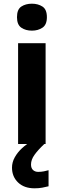

<svg xmlns="http://www.w3.org/2000/svg" viewBox="-20 -780 345 1040"><path d="M227 -546V0H78V-546ZM153 -760Q186 -760 210 -744.5Q234 -729 234 -687Q234 -646 210 -630Q186 -614 153 -614Q119 -614 95.5 -630Q72 -646 72 -687Q72 -729 95.5 -744.5Q119 -760 153 -760ZM148 111Q148 131 159 141Q170 151 187 151Q203 151 218 148Q233 145 243 142V229Q227 233 209 236.5Q191 240 167 240Q111 240 78 208.5Q45 177 45 128Q45 99 60 72Q75 45 99.5 22.5Q124 0 155 -17L220 0Q186 32 167 58.5Q148 85 148 111Z"/></svg>

Font: Noto Sans Adlam
Style: Regular
Weight: 400
Designer: Mark Jamra, Neil Patel
Foundry: JamraPatel LLC
Version: Version 3.001